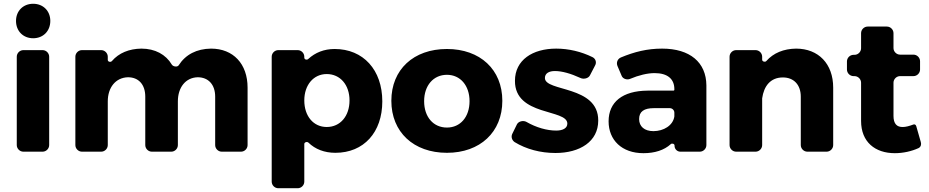

<svg xmlns="http://www.w3.org/2000/svg" viewBox="-20 -805 4931 1019"><path d="M156 -785C103 -785 65 -747 65 -694C65 -640 103 -602 156 -602C209 -602 247 -640 247 -694C247 -747 209 -785 156 -785ZM241 -35V-504C241 -523 225 -539 206 -539H104C85 -539 69 -523 69 -504V-35C69 -16 85 0 104 0H206C225 0 241 -16 241 -35Z M1100 -547C1024 -546 965 -516 928 -458C921 -448 899 -451 892 -462C860 -516 803 -547 730 -547C665 -546 611 -524 574 -481C567 -473 552 -477 552 -487V-504C552 -523 536 -539 517 -539H415C396 -539 380 -523 380 -504V-35C380 -16 396 0 415 0H517C536 0 552 -16 552 -35V-267C552 -340 593 -393 659 -395C716 -395 751 -356 751 -292V-35C751 -16 767 0 786 0H889C908 0 924 -16 924 -35V-267C924 -340 964 -393 1029 -395C1086 -395 1122 -356 1122 -292V-35C1122 -16 1138 0 1157 0H1259C1278 0 1294 -16 1294 -35V-340C1294 -466 1218 -547 1100 -547Z M1756 -545C1700 -545 1653 -526 1616 -492C1609 -485 1595 -489 1595 -499V-504C1595 -523 1579 -539 1560 -539H1457C1438 -539 1422 -523 1422 -504V159C1422 178 1438 194 1457 194H1560C1579 194 1595 178 1595 159V-41C1595 -50 1610 -55 1617 -48C1653 -13 1702 6 1760 6C1911 6 2009 -103 2009 -267C2009 -434 1908 -545 1756 -545ZM1714 -131C1644 -131 1595 -188 1595 -272C1595 -354 1644 -412 1714 -412C1786 -412 1835 -354 1835 -272C1835 -189 1786 -131 1714 -131Z M2352 -545C2175 -545 2057 -436 2057 -270C2057 -104 2175 6 2352 6C2528 6 2646 -104 2646 -270C2646 -436 2528 -545 2352 -545ZM2352 -408C2423 -408 2472 -351 2472 -268C2472 -184 2423 -128 2352 -128C2280 -128 2231 -184 2231 -268C2231 -351 2280 -408 2352 -408Z M2932 -547C2807 -547 2713 -487 2713 -376C2712 -187 2991 -228 2991 -149C2991 -124 2966 -112 2932 -112C2883 -112 2826 -128 2774 -158C2758 -167 2733 -162 2724 -146L2699 -95C2691 -79 2697 -61 2711 -51C2773 -13 2849 7 2928 7C3058 7 3155 -54 3155 -165C3156 -353 2872 -317 2872 -391C2872 -416 2894 -428 2925 -428C2962 -428 3009 -415 3061 -391C3078 -383 3103 -389 3111 -405L3138 -457C3148 -474 3141 -494 3124 -502C3065 -531 2998 -547 2932 -547Z M3494 -547C3415 -547 3347 -530 3275 -500C3257 -492 3250 -473 3257 -455L3280 -401C3287 -386 3308 -380 3323 -386C3370 -406 3417 -417 3454 -417C3524 -417 3559 -385 3559 -332V-328C3559 -326 3557 -324 3555 -324H3417C3283 -323 3210 -263 3210 -161C3210 -62 3280 8 3395 8C3455 8 3505 -8 3540 -40C3546 -46 3560 -42 3560 -33V-31C3560 -14 3574 0 3591 0H3694C3713 0 3729 -16 3729 -35V-352C3728 -474 3642 -547 3494 -547ZM3448 -109C3400 -109 3372 -134 3372 -173C3372 -213 3398 -231 3450 -231H3535C3548 -231 3559 -220 3559 -207V-187C3552 -139 3502 -109 3448 -109Z M4135 -394C4193 -394 4230 -355 4230 -292V-35C4230 -16 4246 0 4265 0H4367C4386 0 4402 -16 4402 -35V-340C4402 -466 4324 -547 4205 -547C4139 -546 4085 -524 4047 -481C4041 -474 4025 -478 4025 -488V-504C4025 -523 4009 -539 3990 -539H3887C3868 -539 3852 -523 3852 -504V-35C3852 -16 3868 0 3887 0H3990C4009 0 4025 -16 4025 -35V-283C4034 -348 4069 -394 4135 -394Z M4827 -144C4806 -136 4787 -131 4772 -131C4740 -130 4722 -148 4722 -190V-366C4722 -385 4738 -401 4757 -401H4828C4847 -401 4863 -417 4863 -436V-480C4863 -499 4847 -515 4828 -515H4757C4738 -515 4722 -531 4722 -550V-629C4722 -648 4706 -664 4687 -664H4585C4566 -664 4550 -648 4550 -629V-549C4550 -530 4534 -514 4515 -514H4510C4491 -514 4475 -498 4475 -479V-436C4475 -417 4491 -401 4510 -401H4515C4534 -401 4550 -385 4550 -366V-163C4550 -51 4625 8 4729 8C4773 8 4818 -2 4855 -19C4867 -25 4871 -38 4867 -51L4843 -135C4841 -143 4834 -147 4827 -144Z"/></svg>

Font: Trueno
Style: RoundBd
Weight: 700
Designer: Julieta Ulanovsky, Jasper
Foundry: Julieta Ulanovsky, Cannot Into Space Fonts
Version: Version 3.001